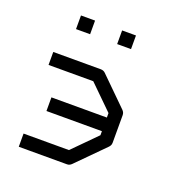

<svg xmlns="http://www.w3.org/2000/svg" viewBox="-113 -759 767 807"><g transform="rotate(20 270.0 -355.0)"><path d="M114 -659H177V-598H114ZM298 -659H360V-598H298ZM57 -51V-110H260L363 -214V-232H115V-293H363V-313L257 -417H57V-475H269Q282 -475 290 -467L413 -346Q422 -337 422 -325V-202Q422 -190 413 -181L293 -60Q284 -51 273 -51Z"/></g></svg>

Font: ibm3270
Style: Regular
Weight: 400
Monospace: yes
Version: Version 2.0.3